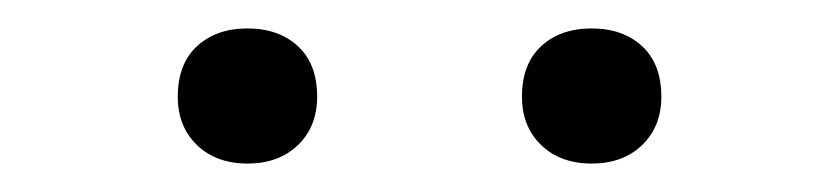

<svg xmlns="http://www.w3.org/2000/svg" viewBox="-20 -920 590 135"><path d="M154 -805Q132 -805 118.5 -818Q105 -831 105 -852Q105 -875 118.5 -887.5Q132 -900 154 -900Q176 -900 189.5 -887.5Q203 -875 203 -852Q203 -831 189.5 -818Q176 -805 154 -805ZM396 -805Q374 -805 360.5 -818Q347 -831 347 -852Q347 -875 360.5 -887.5Q374 -900 396 -900Q418 -900 431.5 -887.5Q445 -875 445 -852Q445 -831 431.5 -818Q418 -805 396 -805Z"/></svg>

Font: M PLUS Code Latin SemiExpanded ExtraLight
Style: Regular
Weight: 250
Width: 6
Designer: Coji Morishita
Foundry: UNDERFOREST DESIGN
Version: Version 1.002; ttfautohint (v1.8.3)